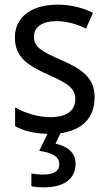

<svg xmlns="http://www.w3.org/2000/svg" viewBox="-20 -566 468 826"><path d="M305 138C305 89 269 63 219 52L240 7C332 -5 387 -58 387 -147C387 -231 334 -268 245 -307C156 -346 126 -364 126 -409C126 -449 161 -475 223 -475C268 -475 311 -462 350 -443L380 -511C335 -533 285 -546 227 -546C118 -546 44 -494 44 -405C44 -319 100 -284 191 -243C279 -205 304 -181 304 -140C304 -92 270 -62 196 -62C140 -62 82 -82 45 -104V-23C80 -4 124 8 184 10L149 83C199 90 235 105 235 140C235 171 211 185 165 185C147 185 128 183 115 180V235C127 238 146 240 168 240C257 240 305 203 305 138Z"/></svg>

Font: Noto Sans Arabic UI SmCn
Style: Regular
Weight: 400
Width: 4
Designer: Monotype Design Team, Nadine Chahine and Nizar Qandah
Foundry: Monotype Imaging Inc.
Version: Version 2.010